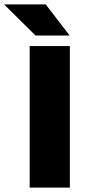

<svg xmlns="http://www.w3.org/2000/svg" viewBox="-82 -847 388 867"><path d="M233.5 0H52V-639H233.5ZM124.5 -827 231.5 -688V-686.5H78.5L-62 -825.5V-827Z"/></svg>

Font: Anek Bangla Medium ExtraBold
Style: Regular
Weight: 800
Version: Version 1.003